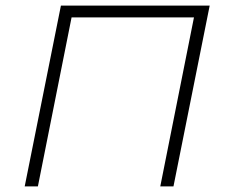

<svg xmlns="http://www.w3.org/2000/svg" viewBox="-20 -664 801 684"><path d="M727 -644 598 0H551L671 -602H235L115 0H68L197 -644Z"/></svg>

Font: Montserrat Ace
Style: Light Italic
Weight: 300
Italic angle: -11.3°
Designer: Julieta Ulanovsky
Foundry: Julieta Ulanovsky
Version: Version 1